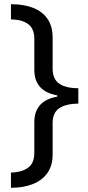

<svg xmlns="http://www.w3.org/2000/svg" viewBox="-20 -734 420 912"><path d="M32 158V86Q84 84 113.5 62.5Q143 41 143 -8V-153Q143 -256 252 -275V-281Q143 -300 143 -403V-549Q143 -598 114 -619.5Q85 -641 32 -642V-714Q94 -714 138 -696.5Q182 -679 206 -644Q230 -609 230 -555V-409Q230 -358 261.5 -336.5Q293 -315 352 -315V-242Q293 -241 261.5 -220Q230 -199 230 -149V0Q230 53 205 88Q180 123 135.5 140.5Q91 158 32 158Z"/></svg>

Font: Noto Sans Adlam Unjoined
Style: Regular
Weight: 400
Designer: Mark Jamra, Neil Patel
Foundry: JamraPatel LLC
Version: Version 3.001